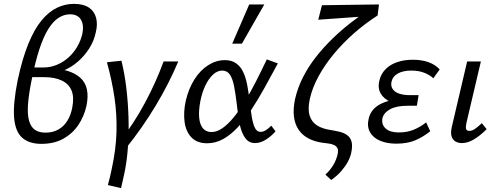

<svg xmlns="http://www.w3.org/2000/svg" viewBox="-20 -734 2584 993"><path d="M194 10Q131 10 95 -21.5Q59 -53 53 -125.5Q47 -198 72 -322Q96 -433 127 -508.5Q158 -584 195.5 -629Q233 -674 275 -694Q317 -714 362 -714Q411 -714 439.5 -695Q468 -676 477 -642Q486 -608 475 -565Q466 -522 441.5 -483.5Q417 -445 383 -415.5Q349 -386 308.5 -369Q268 -352 226 -352L230 -380Q340 -380 394 -333Q448 -286 427 -186Q415 -132 385 -87.5Q355 -43 307.5 -16.5Q260 10 194 10ZM215 -48Q254 -48 282.5 -64.5Q311 -81 329 -110.5Q347 -140 354 -179Q364 -232 350 -266Q336 -300 299.5 -317.5Q263 -335 208 -335H135L146 -385H204Q241 -385 274.5 -399Q308 -413 335 -437.5Q362 -462 380 -493.5Q398 -525 406 -559Q415 -605 398.5 -632.5Q382 -660 342 -660Q311 -660 282.5 -641.5Q254 -623 229.5 -583.5Q205 -544 184 -480.5Q163 -417 145 -327Q129 -250 125 -196.5Q121 -143 130 -110.5Q139 -78 160 -63Q181 -48 215 -48Z M629 36 596 4Q674 -98 730.5 -203.5Q787 -309 826 -416H902Q853 -300 785 -187Q717 -74 629 36ZM606 239 538 223Q544 201 549 180Q554 159 558 139Q580 38 582.5 -52Q585 -142 572 -230Q559 -318 533 -412L608 -420Q624 -356 633 -281.5Q642 -207 644.5 -129.5Q647 -52 642 22Q637 96 624 159Q619 182 614.5 201.5Q610 221 606 239Z M1051 7Q999 7 970 -23.5Q941 -54 934.5 -104.5Q928 -155 941 -214Q956 -277 986 -324Q1016 -371 1057 -397Q1098 -423 1143 -423Q1179 -423 1202 -406Q1225 -389 1238 -361Q1251 -333 1258 -297.5Q1265 -262 1269 -224Q1275 -180 1280.5 -140.5Q1286 -101 1296.5 -76.5Q1307 -52 1328 -52Q1341 -52 1355.5 -61Q1370 -70 1383 -84L1405 -55Q1386 -32 1357 -13Q1328 6 1299 6Q1271 6 1254.5 -12.5Q1238 -31 1228 -61Q1218 -91 1213 -127.5Q1208 -164 1204 -200Q1198 -251 1190.5 -289Q1183 -327 1169 -348Q1155 -369 1129 -369Q1104 -369 1081.5 -348Q1059 -327 1042 -291.5Q1025 -256 1016 -210Q1007 -162 1010 -126.5Q1013 -91 1029 -71Q1045 -51 1074 -51Q1102 -51 1131 -71.5Q1160 -92 1189 -127.5Q1218 -163 1247 -210.5Q1276 -258 1304 -313Q1332 -368 1360 -427L1417 -406Q1382 -341 1348.5 -280.5Q1315 -220 1280.5 -167.5Q1246 -115 1210 -76Q1174 -37 1134.5 -15Q1095 7 1051 7ZM1181 -508 1269 -711H1347L1231 -508Z M1693 197 1663 169Q1688 146 1704 119Q1720 92 1726 64Q1731 43 1725 32Q1719 21 1706.5 15.5Q1694 10 1678 8Q1662 6 1646 4Q1606 -2 1575.5 -18Q1545 -34 1525.5 -61.5Q1506 -89 1500.5 -129Q1495 -169 1506 -222Q1520 -282 1548 -336.5Q1576 -391 1615 -440.5Q1654 -490 1700 -534.5Q1746 -579 1795 -617Q1844 -655 1891 -686L1933 -654Q1869 -613 1811.5 -562.5Q1754 -512 1707 -455.5Q1660 -399 1627.5 -339.5Q1595 -280 1582 -221Q1571 -169 1581.5 -136Q1592 -103 1619.5 -85.5Q1647 -68 1688 -62Q1713 -58 1736 -52.5Q1759 -47 1775.5 -35Q1792 -23 1798 -2Q1804 19 1797 54Q1792 79 1778.5 103.5Q1765 128 1744.5 151.5Q1724 175 1693 197ZM1626 -632 1645 -707 1940 -711 1933 -654Z M2029 9Q1982 9 1946 -6Q1910 -21 1893.5 -50.5Q1877 -80 1887 -122Q1900 -174 1954 -199Q2008 -224 2089 -224L2085 -191Q2038 -191 2001.5 -206.5Q1965 -222 1948.5 -251Q1932 -280 1943 -321Q1951 -352 1973.5 -375.5Q1996 -399 2032.5 -412Q2069 -425 2115 -425Q2161 -425 2196 -412.5Q2231 -400 2254 -375L2221 -329Q2205 -345 2176 -357Q2147 -369 2107 -369Q2065 -369 2038 -354Q2011 -339 2005 -312Q2000 -290 2010.5 -274Q2021 -258 2044 -250Q2067 -242 2098 -242H2145L2136 -187H2088Q2030 -187 1997.5 -169Q1965 -151 1958 -123Q1952 -90 1974.5 -69.5Q1997 -49 2042 -49Q2087 -49 2122 -64Q2157 -79 2184 -101L2205 -55Q2169 -26 2128 -8.5Q2087 9 2029 9Z M2369 6Q2349 6 2334.5 -3Q2320 -12 2315 -30.5Q2310 -49 2317 -79L2396 -416H2467L2392 -97Q2388 -78 2390.5 -67.5Q2393 -57 2408 -57Q2421 -57 2436.5 -67.5Q2452 -78 2472 -97L2497 -66Q2463 -32 2431 -13Q2399 6 2369 6Z"/></svg>

Font: Ysabeau Infant Medium
Style: Italic
Weight: 500
Italic angle: -12°
Designer: Christian Thalmann (Catharsis Fonts)
Version: Version 2.001;gftools[0.9.30]; featfreeze: ss01,ss02,lnum